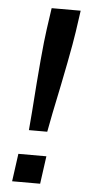

<svg xmlns="http://www.w3.org/2000/svg" viewBox="-51 -719 353 751"><g transform="rotate(5 125.5 -344.0)"><path d="M80 -278Q97 -521 109 -604L121 -688H235L223 -604Q211 -521 160 -278L146 -205H74ZM26 0 41 -109H151L136 0Z"/></g></svg>

Font: Assailand Medium
Style: Italic
Weight: 500
Italic angle: -8°
Designer: Hector Gatti with collaboration of the Omnibus-Type team
Foundry: Omnibus-Type
Version: Version 0.072;October 19, 2019;FontCreator 12.0.0.2547 64-bi